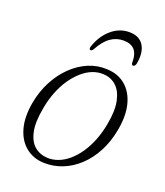

<svg xmlns="http://www.w3.org/2000/svg" viewBox="-120 -708 688 799"><g transform="rotate(20 223.5 -308.5)"><path d="M283 -448Q331.5 -446 364.2 -418.2Q397 -390.5 409.8 -341.8Q422.5 -293 410.5 -227.5Q400.5 -172 377.2 -127.8Q354 -83.5 320.8 -52.5Q287.5 -21.5 248 -6Q208.5 9.5 166 8Q120.5 6.5 87 -20Q53.5 -46.5 39.5 -95Q25.5 -143.5 37.5 -211.5Q47.5 -264.5 70.5 -308.5Q93.5 -352.5 126.8 -384.8Q160 -417 199.8 -433.8Q239.5 -450.5 283 -448ZM174 -16.5Q197.5 -15.5 221.2 -24.5Q245 -33.5 266.8 -52Q288.5 -70.5 307 -97.2Q325.5 -124 339.5 -158.8Q353.5 -193.5 361 -235Q372.5 -296.5 364 -337.8Q355.5 -379 332 -400.5Q308.5 -422 275.5 -423.5Q251 -425 227 -415.8Q203 -406.5 181 -387.2Q159 -368 140.2 -340.8Q121.5 -313.5 107.8 -278.8Q94 -244 87 -203.5Q75 -140 83.8 -99Q92.5 -58 116.5 -38Q140.5 -18 174 -16.5ZM305.5 -584Q274.5 -584 248.8 -566.2Q223 -548.5 201 -508Q196 -499 189.5 -499Q186.5 -499 184.8 -502.2Q183 -505.5 184.5 -511.5Q200.5 -562 236 -593.5Q271.5 -625 316.5 -625Q361.5 -625 380.5 -593.5Q399.5 -562 389 -510.5Q387.5 -505 384.2 -502Q381 -499 377.5 -499Q371.5 -499 370.5 -508Q371 -548 354.5 -566Q338 -584 305.5 -584Z"/></g></svg>

Font: Fraunces 72pt Soft Wonky ExtraLight
Style: Italic
Weight: 250
Italic angle: -16°
Version: Version 1.000;[b76b70a41]